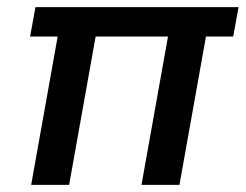

<svg xmlns="http://www.w3.org/2000/svg" viewBox="-20 -516 686 536"><path d="M67 0 141 -414H64L79 -496H646L631 -414H555L481 0H375L449 -414H247L173 0Z"/></svg>

Font: Rethink Sans Medium
Style: Italic
Weight: 500
Italic angle: -10°
Designer: The Rethink Sans project authors (Hans Thiessen). DM Sans designed by Colophon Foundry.
Foundry: Rethink Communications LLC
Version: Version 1.001